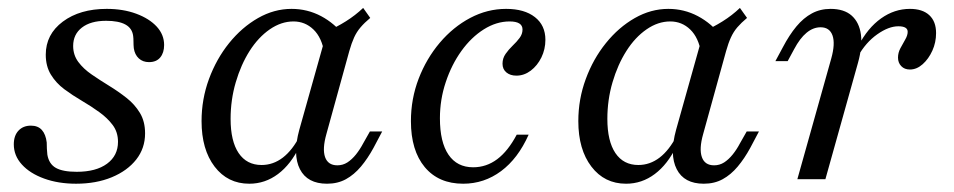

<svg xmlns="http://www.w3.org/2000/svg" viewBox="-20 -448 2386 480"><path d="M170.2 11.3Q125.8 11.3 90.3 -1.6Q54.8 -14.5 34.7 -36.7Q14.5 -58.9 14.5 -87.1Q14.5 -108.9 26.2 -121.4Q37.9 -133.9 57.3 -133.9Q75 -133.9 84.7 -123Q94.4 -112.1 96.8 -91.9Q96.8 -85.5 97.2 -76.2Q97.6 -66.9 98.4 -61.3Q102.4 -37.9 119.8 -28.2Q137.1 -18.5 171.8 -18.5Q220.2 -18.5 247.6 -38.7Q275 -58.9 275 -93.5Q275 -117.7 261.7 -135.5Q248.4 -153.2 228.2 -167.7Q208.1 -182.3 184.7 -196Q161.3 -209.7 140.7 -225Q120.2 -240.3 107.3 -261.3Q94.4 -282.3 94.4 -311.3Q94.4 -362.1 137.1 -394Q179.8 -425.8 246.8 -425.8Q287.9 -425.8 320.6 -413.7Q353.2 -401.6 371.8 -381.5Q390.3 -361.3 390.3 -335.5Q390.3 -316.1 380.6 -304.4Q371 -292.7 352.4 -292.7Q337.1 -292.7 327 -302Q316.9 -311.3 314.5 -327.4Q313.7 -335.5 313.7 -344Q313.7 -352.4 312.9 -358.1Q310.5 -377.4 293.5 -386.7Q276.6 -396 245.2 -396Q206.5 -396 184.7 -379Q162.9 -362.1 162.9 -333.1Q162.9 -310.5 175.8 -293.1Q188.7 -275.8 209.3 -261.7Q229.8 -247.6 252.8 -233.5Q275.8 -219.4 296.4 -203.2Q316.9 -187.1 329.8 -165.7Q342.7 -144.4 342.7 -114.5Q342.7 -77.4 320.6 -49.2Q298.4 -21 259.3 -4.8Q220.2 11.3 170.2 11.3Z M603.2 11.3Q549.2 11.3 516.5 -31.5Q483.9 -74.2 483.9 -145.2Q483.9 -200 502.4 -250.4Q521 -300.8 552.8 -340.3Q584.7 -379.8 625 -402.8Q665.3 -425.8 708.9 -425.8Q748.4 -425.8 782.7 -407.7Q816.9 -389.5 841.9 -357.3L791.1 -314.5Q784.7 -354 763.7 -374.2Q742.7 -394.4 713.7 -394.4Q683.1 -394.4 654.4 -374.6Q625.8 -354.8 604 -320.6Q582.3 -286.3 569.4 -242.3Q556.5 -198.4 556.5 -150.8Q556.5 -95.2 576.6 -65.3Q596.8 -35.5 633.9 -35.5Q662.9 -35.5 687.1 -54Q711.3 -72.6 729.8 -108.9L729 -82.3Q707.3 -37.1 675 -12.9Q642.7 11.3 603.2 11.3ZM797.6 11.3Q748.4 11.3 729.8 -25Q711.3 -61.3 728.2 -123.4L797.6 -370.2Q821 -379.8 844.8 -394.8Q868.5 -409.7 887.9 -428.2L905.6 -403.2Q891.1 -391.1 881.5 -379.8Q871.8 -368.5 865.3 -354.4Q858.9 -340.3 853.2 -320.2L796 -112.9Q785.5 -75.8 792.7 -55.2Q800 -34.7 823.4 -34.7Q837.1 -34.7 848.4 -41.9Q859.7 -49.2 869.8 -61.7Q879.8 -74.2 887.9 -89.5L904.8 -119.4H935.5L913.7 -78.2Q899.2 -51.6 882.3 -31.5Q865.3 -11.3 844.8 0Q824.2 11.3 797.6 11.3Z M1137.9 11.3Q1076.6 11.3 1041.9 -30.2Q1007.3 -71.8 1007.3 -145.2Q1007.3 -200.8 1026.6 -251.2Q1046 -301.6 1079.4 -341.1Q1112.9 -380.6 1155.6 -403.2Q1198.4 -425.8 1245.2 -425.8Q1291.1 -425.8 1317.3 -405.2Q1343.5 -384.7 1343.5 -348.4Q1343.5 -325 1333.5 -304.4Q1323.4 -283.9 1306.9 -271.4Q1290.3 -258.9 1271 -258.9Q1255.6 -258.9 1246 -266.9Q1236.3 -275 1236.3 -288.7Q1236.3 -302.4 1244 -313.3Q1251.6 -324.2 1261.7 -333.9Q1271.8 -343.5 1279 -353.2Q1286.3 -362.9 1286.3 -374.2Q1286.3 -394.4 1254 -394.4Q1221 -394.4 1189.5 -374.6Q1158.1 -354.8 1133.5 -320.6Q1108.9 -286.3 1094.4 -242.7Q1079.8 -199.2 1079.8 -152.4Q1079.8 -92.7 1101.2 -61.3Q1122.6 -29.8 1162.9 -29.8Q1196 -29.8 1223 -50Q1250 -70.2 1271.8 -111.3H1301.6Q1275 -51.6 1232.7 -20.2Q1190.3 11.3 1137.9 11.3Z M1545.2 11.3Q1491.1 11.3 1458.5 -31.5Q1425.8 -74.2 1425.8 -145.2Q1425.8 -200 1444.4 -250.4Q1462.9 -300.8 1494.8 -340.3Q1526.6 -379.8 1566.9 -402.8Q1607.3 -425.8 1650.8 -425.8Q1690.3 -425.8 1724.6 -407.7Q1758.9 -389.5 1783.9 -357.3L1733.1 -314.5Q1726.6 -354 1705.6 -374.2Q1684.7 -394.4 1655.6 -394.4Q1625 -394.4 1596.4 -374.6Q1567.7 -354.8 1546 -320.6Q1524.2 -286.3 1511.3 -242.3Q1498.4 -198.4 1498.4 -150.8Q1498.4 -95.2 1518.5 -65.3Q1538.7 -35.5 1575.8 -35.5Q1604.8 -35.5 1629 -54Q1653.2 -72.6 1671.8 -108.9L1671 -82.3Q1649.2 -37.1 1616.9 -12.9Q1584.7 11.3 1545.2 11.3ZM1739.5 11.3Q1690.3 11.3 1671.8 -25Q1653.2 -61.3 1670.2 -123.4L1739.5 -370.2Q1762.9 -379.8 1786.7 -394.8Q1810.5 -409.7 1829.8 -428.2L1847.6 -403.2Q1833.1 -391.1 1823.4 -379.8Q1813.7 -368.5 1807.3 -354.4Q1800.8 -340.3 1795.2 -320.2L1737.9 -112.9Q1727.4 -75.8 1734.7 -55.2Q1741.9 -34.7 1765.3 -34.7Q1779 -34.7 1790.3 -41.9Q1801.6 -49.2 1811.7 -61.7Q1821.8 -74.2 1829.8 -89.5L1846.8 -119.4H1877.4L1855.6 -78.2Q1841.1 -51.6 1824.2 -31.5Q1807.3 -11.3 1786.7 0Q1766.1 11.3 1739.5 11.3Z M1973.4 0 2058.1 -301.6Q2068.5 -338.7 2061.3 -359.3Q2054 -379.8 2031.5 -379.8Q2012.9 -379.8 1996.4 -366.1Q1979.8 -352.4 1965.3 -325L1949.2 -295.2H1918.5L1937.1 -329.8Q1953.2 -360.5 1971 -381.9Q1988.7 -403.2 2009.7 -414.5Q2030.6 -425.8 2056.5 -425.8Q2090.3 -425.8 2109.3 -408.9Q2128.2 -391.9 2132.3 -361.7Q2136.3 -331.5 2125 -291.1L2043.5 0ZM2254.8 -274.2Q2241.1 -274.2 2233.1 -282.7Q2225 -291.1 2225 -304Q2225 -316.1 2231 -327.4Q2237.1 -338.7 2243.1 -349.2Q2249.2 -359.7 2249.2 -368.5Q2249.2 -382.3 2225.8 -382.3Q2201.6 -382.3 2173 -362.1Q2144.4 -341.9 2125 -307.3L2125.8 -333.1Q2149.2 -378.2 2182.7 -402Q2216.1 -425.8 2254.8 -425.8Q2286.3 -425.8 2303.2 -410.1Q2320.2 -394.4 2320.2 -365.3Q2320.2 -341.9 2310.9 -321.4Q2301.6 -300.8 2286.7 -287.5Q2271.8 -274.2 2254.8 -274.2Z"/></svg>

Font: Playfair 5pt SemiExpanded Light 12pt
Style: Italic
Weight: 300
Italic angle: -15.6°
Version: Version 2.000;gftools[0.9.28]